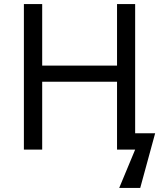

<svg xmlns="http://www.w3.org/2000/svg" viewBox="-20 -734 796 942"><path d="M643.1 -80.1H741.2L668 188H564.9L643.1 0H554.2V-333H187V0H97.2V-713.9H187V-412.1H554.2V-713.9H643.1Z"/></svg>

Font: Kurinto Seri
Style: Regular
Weight: 400
Designer: Kurinto was developed by Clint Goss from a range of fonts that are compatible with the SIL Open Font License Version 1.1
Foundry: Clinton F. Goss
Version: Version 2.196; July 25, 2020